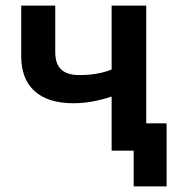

<svg xmlns="http://www.w3.org/2000/svg" viewBox="-20 -540 639 688"><path d="M459 128H577V-98H504V-520H380V-291C346 -277 305 -271 265 -271C205 -271 178 -298 178 -353V-520H56V-338C56 -232 119 -170 243 -170C289 -170 335 -179 380 -194V0H459Z"/></svg>

Font: Fixel Display SemiBold
Style: Regular
Weight: 600
Designer: AlfaBravo + MacPaw
Foundry: Kyrylo Tkachov, Marchela Mozhyna, Serhii Makarenko, Maria Weinstein, Zakhar Kryvoshyya
Version: Version 1.211